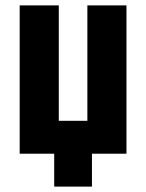

<svg xmlns="http://www.w3.org/2000/svg" viewBox="-20 -570 542 712"><path d="M181 122V0H53V-550H198V-122H304V-550H449V0H321V122Z"/></svg>

Font: Noto Sans ExtraCondensed ExtraBold
Style: Regular
Weight: 800
Width: 2
Designer: Monotype Design Team
Foundry: Monotype Imaging Inc.
Version: Version 2.013; ttfautohint (v1.8.4.7-5d5b)